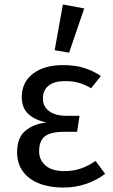

<svg xmlns="http://www.w3.org/2000/svg" viewBox="-20 -832 508 864"><path d="M263 -539Q319 -539 359.5 -526Q400 -513 434 -490L390 -435Q363 -451 336 -459Q309 -467 272 -467Q224 -467 198.5 -446.5Q173 -426 173 -388Q173 -353 201 -332Q229 -311 277 -311H338L327 -239H271Q208 -239 182 -218.5Q156 -198 156 -151Q156 -112 185 -87Q214 -62 269 -62Q311 -62 345 -74Q379 -86 410 -108L453 -50Q416 -21 367.5 -4.5Q319 12 264 12Q203 12 156 -6.5Q109 -25 83 -60.5Q57 -96 57 -147Q57 -212 93.5 -243Q130 -274 189 -281Q136 -292 107 -319.5Q78 -347 78 -395Q78 -462 128.5 -500.5Q179 -539 263 -539ZM226 -606 263 -812 359 -794 291 -595Z"/></svg>

Font: Fira Sans Variable
Style: Regular
Weight: 400
Designer: Carrois Corporate & Edenspiekermann AG
Foundry: Carrois Corporate GbR & Edenspiekermann AG
Version: Version 4.202